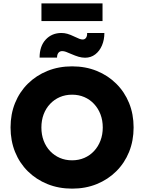

<svg xmlns="http://www.w3.org/2000/svg" viewBox="-20 -1111 857 1141"><path d="M408.7 10Q329 10 262.2 -17Q195.3 -44 145.8 -92.8Q96.3 -141.7 69.5 -208.1Q42.7 -274.5 42.7 -353.6Q42.7 -432.7 69.5 -498.8Q96.3 -565 145.8 -613.8Q195.3 -662.7 262.2 -689.7Q329.1 -716.7 408.3 -716.7Q488.3 -716.7 554.8 -689.7Q621.4 -662.7 670.8 -613.7Q720.3 -564.7 747.2 -498.5Q774 -432.3 774 -353.7Q774 -275 747.2 -208.5Q720.3 -142 670.8 -93Q621.4 -44 554.8 -17Q488.3 10 408.7 10ZM408.3 -158.3Q448 -158.3 481.2 -172.7Q514.3 -187 539 -213.5Q563.7 -240 577.2 -275.7Q590.7 -311.3 590.7 -353.5Q590.7 -395.7 577.2 -431.2Q563.7 -466.7 539 -493.2Q514.3 -519.7 481.2 -534Q448.1 -548.3 408.4 -548.3Q368.7 -548.3 335.5 -534Q302.3 -519.7 277.5 -493.3Q252.7 -467 239.3 -431.4Q226 -395.9 226 -353.1Q226 -311 239.3 -275.3Q252.7 -239.7 277.5 -213.3Q302.3 -187 335.4 -172.7Q368.5 -158.3 408.3 -158.3ZM485.7 -768Q466.7 -768 446.8 -773.8Q427 -779.7 402.7 -790.3Q384.3 -798.7 372 -803Q359.7 -807.3 349.7 -807.3Q335.3 -807.3 327.2 -797.2Q319 -787 319 -768.7H215.3Q215.3 -836.7 251.7 -875.8Q288 -915 345.3 -915Q362.3 -915 379.7 -910.3Q397 -905.7 424.7 -892.3Q441.3 -884.3 451.8 -880.3Q462.3 -876.3 471.3 -876.3Q484.7 -876.3 491.7 -887Q498.7 -897.7 497.7 -915H600.3Q600.3 -874.7 586 -841Q571.7 -807.3 545.8 -787.7Q520 -768 485.7 -768ZM226.3 -985.7V-1090.7H589.3V-985.7Z"/></svg>

Font: Lexend Medium
Style: Regular
Weight: 500
Designer: Bonnie Shaver-Troup, Thomas Jockin
Foundry: Lexend
Version: Version 1.005